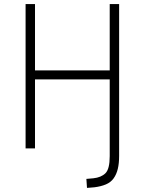

<svg xmlns="http://www.w3.org/2000/svg" viewBox="-20 -725 707 938"><path d="M405 193 402 149 436 146Q474 142 495 121.5Q516 101 516 38V-337H151V0H105V-705H151V-381H516V-705H562V37Q562 73 555.5 100Q549 127 535 146.5Q521 166 497 176Q473 186 441 190Z"/></svg>

Font: Nunito Sans 7pt Condensed ExtraLight
Style: Regular
Weight: 250
Width: 3
Designer: Vernon Adams
Foundry: Vernon Adams
Version: Version 3.101;gftools[0.9.27]